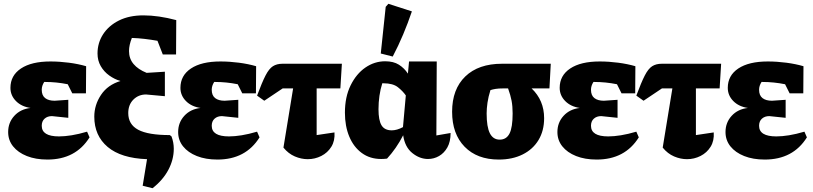

<svg xmlns="http://www.w3.org/2000/svg" viewBox="-20 -828 4286 1012"><path d="M230 13Q168 13 121.5 -5.5Q75 -24 49 -56.5Q23 -89 23 -132Q23 -182 55.5 -217.5Q88 -253 141 -259Q93 -266 64 -295.5Q35 -325 35 -365Q35 -430 90.5 -467Q146 -504 246 -504Q294 -504 343.5 -497.5Q393 -491 434 -479L433 -336H361L337 -384Q277 -396 219 -396Q216 -396 213 -396Q200 -376 200 -355Q200 -325 218 -311Q236 -297 268 -297L340 -302V-207L254 -216Q230 -216 215 -202.5Q200 -189 200 -165Q200 -109 291 -109Q321 -109 358 -115Q395 -121 439 -134L452 -104Q379 13 230 13Z M784 164 732 151 755 11Q618 6 547.5 -53.5Q477 -113 477 -213Q477 -275 512.5 -328Q548 -381 615 -401Q584 -410 556 -430Q528 -450 511 -479.5Q494 -509 494 -546Q494 -602 523.5 -647.5Q553 -693 607 -720Q661 -747 736 -747Q815 -747 909 -722L908 -541H838L810 -613Q776 -619 742 -623Q708 -627 675 -628Q660 -590 660 -559Q660 -519 684 -490.5Q708 -462 753 -444L849 -450V-321L750 -330Q710 -330 683 -303Q656 -276 656 -232Q656 -172 708.5 -144Q761 -116 875 -116L884 -109Q896 -77 896 -44Q896 13 867.5 67Q839 121 784 164Z M1126 13Q1064 13 1017.5 -5.5Q971 -24 945 -56.5Q919 -89 919 -132Q919 -182 951.5 -217.5Q984 -253 1037 -259Q989 -266 960 -295.5Q931 -325 931 -365Q931 -430 986.5 -467Q1042 -504 1142 -504Q1190 -504 1239.5 -497.5Q1289 -491 1330 -479L1329 -336H1257L1233 -384Q1173 -396 1115 -396Q1112 -396 1109 -396Q1096 -376 1096 -355Q1096 -325 1114 -311Q1132 -297 1164 -297L1236 -302V-207L1150 -216Q1126 -216 1111 -202.5Q1096 -189 1096 -165Q1096 -109 1187 -109Q1217 -109 1254 -115Q1291 -121 1335 -134L1348 -104Q1275 13 1126 13Z M1373 -297 1335 -324Q1361 -394 1379.5 -430Q1398 -466 1418.5 -479Q1439 -492 1469 -492H1782L1774 -362H1649V-116L1743 -130Q1746 -86 1726.5 -54.5Q1707 -23 1673.5 -6Q1640 11 1602 11Q1568 11 1534 -3.5Q1500 -18 1474 -50L1525 -362H1470Z M2020 8Q2005 10 1989 10Q1930 10 1887 -21.5Q1844 -53 1821 -108Q1798 -163 1798 -234Q1798 -317 1828 -378Q1858 -439 1906 -472Q1954 -505 2010 -505Q2054 -505 2082.5 -487Q2111 -469 2130 -440L2136 -504H2282L2280 -114L2355 -127Q2355 -81 2338 -51Q2321 -21 2294 -5.5Q2267 10 2236 10Q2192 10 2153 -21.5Q2114 -53 2105 -115Q2087 -80 2065.5 -49Q2044 -18 2020 8ZM1975 -252Q1975 -194 1991 -167.5Q2007 -141 2045 -141Q2072 -141 2104 -158L2119 -325Q2103 -348 2077 -368.5Q2051 -389 2001 -389Q1998 -389 1995 -389Q1985 -358 1980 -323Q1975 -288 1975 -252ZM2050 -530 1987 -546 2013 -792 2027 -808 2151 -768Q2130 -706 2105 -646.5Q2080 -587 2050 -530Z M2848 -205Q2848 -139 2818.5 -90Q2789 -41 2735 -14Q2681 13 2609 13Q2495 13 2429 -54.5Q2363 -122 2363 -239Q2363 -358 2432.5 -425Q2502 -492 2626 -492H2883L2876 -362H2782Q2848 -299 2848 -205ZM2632 -362Q2608 -362 2592.5 -359.5Q2577 -357 2565 -353Q2554 -318 2549.5 -287Q2545 -256 2545 -230Q2545 -159 2562 -125.5Q2579 -92 2614 -92Q2649 -92 2665.5 -124Q2682 -156 2682 -230Q2682 -268 2676.5 -297Q2671 -326 2658 -362Z M3125 13Q3063 13 3016.5 -5.5Q2970 -24 2944 -56.5Q2918 -89 2918 -132Q2918 -182 2950.5 -217.5Q2983 -253 3036 -259Q2988 -266 2959 -295.5Q2930 -325 2930 -365Q2930 -430 2985.5 -467Q3041 -504 3141 -504Q3189 -504 3238.5 -497.5Q3288 -491 3329 -479L3328 -336H3256L3232 -384Q3172 -396 3114 -396Q3111 -396 3108 -396Q3095 -376 3095 -355Q3095 -325 3113 -311Q3131 -297 3163 -297L3235 -302V-207L3149 -216Q3125 -216 3110 -202.5Q3095 -189 3095 -165Q3095 -109 3186 -109Q3216 -109 3253 -115Q3290 -121 3334 -134L3347 -104Q3274 13 3125 13Z M3372 -297 3334 -324Q3360 -394 3378.5 -430Q3397 -466 3417.5 -479Q3438 -492 3468 -492H3781L3773 -362H3648V-116L3742 -130Q3745 -86 3725.5 -54.5Q3706 -23 3672.5 -6Q3639 11 3601 11Q3567 11 3533 -3.5Q3499 -18 3473 -50L3524 -362H3469Z M4011 13Q3949 13 3902.5 -5.5Q3856 -24 3830 -56.5Q3804 -89 3804 -132Q3804 -182 3836.5 -217.5Q3869 -253 3922 -259Q3874 -266 3845 -295.5Q3816 -325 3816 -365Q3816 -430 3871.5 -467Q3927 -504 4027 -504Q4075 -504 4124.5 -497.5Q4174 -491 4215 -479L4214 -336H4142L4118 -384Q4058 -396 4000 -396Q3997 -396 3994 -396Q3981 -376 3981 -355Q3981 -325 3999 -311Q4017 -297 4049 -297L4121 -302V-207L4035 -216Q4011 -216 3996 -202.5Q3981 -189 3981 -165Q3981 -109 4072 -109Q4102 -109 4139 -115Q4176 -121 4220 -134L4233 -104Q4160 13 4011 13Z"/></svg>

Font: Piazzolla ExtraBold
Style: Regular
Weight: 800
Designer: Juan Pablo del Peral
Foundry: Huerta Tipografica
Version: Version 1.330